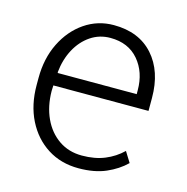

<svg xmlns="http://www.w3.org/2000/svg" viewBox="-87 -621 696 714"><g transform="rotate(15 261.5 -264.0)"><path d="M275.9 10.3Q208 10.3 156.2 -22.7Q104.5 -55.7 75.2 -114Q45.9 -172.4 45.9 -248.5V-275.4Q45.9 -351.1 75.2 -410.4Q104.5 -469.7 154.5 -503.9Q204.6 -538.1 266.1 -538.1Q363.3 -538.1 418 -476.8Q472.7 -415.5 472.7 -313V-263.2H106.4L105.5 -241.7Q106 -183.1 127.2 -137.2Q148.4 -91.3 186.8 -64.9Q225.1 -38.6 275.9 -38.6Q325.7 -38.6 363.5 -54.2Q401.4 -69.8 430.2 -97.7L455.1 -57.6Q424.8 -27.8 380.9 -8.8Q336.9 10.3 275.9 10.3ZM110.4 -312H414.1V-326.7Q414.1 -396.5 374.8 -442.6Q335.4 -488.8 266.1 -488.8Q224.1 -488.8 190.4 -466.1Q156.7 -443.4 135.5 -404.1Q114.3 -364.7 109.4 -314.9Z"/></g></svg>

Font: Roboto Slab Light
Style: Regular
Weight: 300
Designer: Google
Version: Version 2.000; ttfautohint (v1.8.1.43-b0c9)